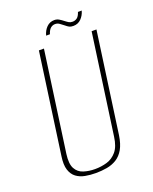

<svg xmlns="http://www.w3.org/2000/svg" viewBox="-134 -771 686 859"><g transform="rotate(-20 209.0 -341.5)"><path d="M173 12Q146 12 122 7.5Q98 3 80.5 -10Q63 -23 55 -47.5Q47 -72 53 -112L120 -591H144L77 -113Q71 -68 83.5 -45Q96 -22 121 -14Q146 -6 175 -6Q205 -6 232 -14Q259 -22 278.5 -45Q298 -68 304 -113L371 -591H394L327 -112Q321 -72 307 -47.5Q293 -23 272 -10Q251 3 225.5 7.5Q200 12 173 12ZM303 -641Q291 -641 284 -644.5Q277 -648 265 -658Q258 -663 249 -670Q240 -677 228 -677Q216 -677 206.5 -669Q197 -661 191 -642H173Q179 -665 194 -680Q209 -695 231 -695Q243 -695 253 -689Q263 -683 273 -675Q282 -668 289 -664Q296 -660 306 -660Q318 -660 327.5 -667Q337 -674 343 -693H361Q355 -671 340 -656Q325 -641 303 -641Z"/></g></svg>

Font: Alumni Sans Thin Thin
Style: Italic
Weight: 250
Italic angle: -8°
Version: Version 1.016